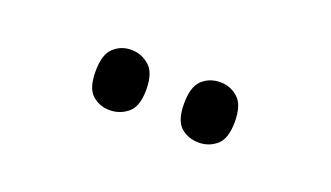

<svg xmlns="http://www.w3.org/2000/svg" viewBox="-29 -852 551 320"><g transform="rotate(20 246.5 -691.5)"><path d="M325 -638Q306 -638 293 -649.5Q280 -661 280 -691Q280 -721 293 -733Q306 -745 325 -745Q343 -745 356.5 -733Q370 -721 370 -691Q370 -661 356.5 -649.5Q343 -638 325 -638ZM167 -638Q149 -638 136 -649.5Q123 -661 123 -691Q123 -721 136 -733Q149 -745 167 -745Q185 -745 199 -733Q213 -721 213 -691Q213 -661 199 -649.5Q185 -638 167 -638Z"/></g></svg>

Font: Noto Serif Tamil Condensed
Style: Regular
Weight: 400
Width: 3
Designer: Indian Type Foundry, Tom Grace, and the Monotype Design Team
Foundry: Monotype Imaging Inc.
Version: Version 2.004; ttfautohint (v1.8.4.7-5d5b)